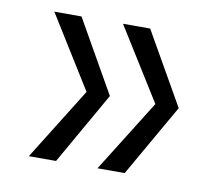

<svg xmlns="http://www.w3.org/2000/svg" viewBox="-56 -535 630 550"><g transform="rotate(10 259.5 -260.0)"><path d="M459 -259.8 338.9 -49.8H259.8L391.1 -259.8L259.8 -470.2H338.9ZM60.1 -49.8 190.9 -259.8 60.1 -470.2H139.2L258.8 -259.8L139.2 -49.8Z"/></g></svg>

Font: TASA Orbiter Text
Style: Regular
Weight: 400
Designer: Weizhong Zhang
Version: Version 1.000;Glyphs 3.1.2 (3151)